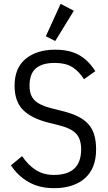

<svg xmlns="http://www.w3.org/2000/svg" viewBox="-20 -969 565 1001"><path d="M261 12Q186 12 130 -19.5Q74 -51 37 -107L95 -155Q127 -108 167 -82.5Q207 -57 261 -57Q403 -57 403 -190Q403 -244 377 -272Q351 -300 287 -316L235 -329Q143 -352 99.5 -396.5Q56 -441 56 -522Q56 -615 114 -662.5Q172 -710 268 -710Q341 -710 390.5 -683Q440 -656 477 -598L418 -556Q391 -598 356.5 -619.5Q322 -641 265 -641Q201 -641 167.5 -613Q134 -585 134 -522Q134 -471 161.5 -445Q189 -419 250 -404L302 -391Q351 -379 385 -362.5Q419 -346 440.5 -322Q462 -298 471.5 -265.5Q481 -233 481 -190Q481 -91 422.5 -39.5Q364 12 261 12ZM268 -755 219 -780 296 -949 365 -913Z"/></svg>

Font: IBM Plex Sans Condensed
Style: Regular
Weight: 400
Width: 3
Designer: Mike Abbink, Paul van der Laan, Pieter van Rosmalen
Foundry: Bold Monday
Version: Version 1.1